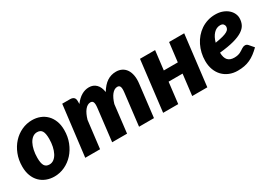

<svg xmlns="http://www.w3.org/2000/svg" viewBox="-2 -1112 2380 1706"><g transform="rotate(-30 1188.5 -259.0)"><path d="M235 -107Q261 -107 281.5 -122.8Q302 -138.5 316.2 -165.8Q330.5 -193 338.2 -229.2Q346 -265.5 346 -306.5Q346 -363 330.8 -387.2Q315.5 -411.5 281 -411.5Q255 -411.5 234.5 -395.8Q214 -380 199.8 -353Q185.5 -326 177.8 -289.5Q170 -253 170 -212Q170 -156.5 185.2 -131.8Q200.5 -107 235 -107ZM221 8Q177.5 8 139.8 -6.5Q102 -21 74.2 -48.8Q46.5 -76.5 30.8 -117.2Q15 -158 15 -211Q15 -280 37.8 -337.8Q60.5 -395.5 99 -437.5Q137.5 -479.5 188.2 -503Q239 -526.5 295 -526.5Q338.5 -526.5 376 -512Q413.5 -497.5 441.2 -469.8Q469 -442 485 -401.2Q501 -360.5 501 -307.5Q501 -239.5 478.2 -181.8Q455.5 -124 417 -81.8Q378.5 -39.5 327.8 -15.8Q277 8 221 8Z M539 0 602 -518.5H682Q706 -518.5 719.5 -507.2Q733 -496 733 -470.5V-440Q766 -484 802.5 -505.2Q839 -526.5 879 -526.5Q923 -526.5 952 -498Q981 -469.5 989 -415Q1023.5 -472.5 1064.5 -499.5Q1105.5 -526.5 1157 -526.5Q1189.5 -526.5 1215.5 -513.5Q1241.5 -500.5 1258.5 -475.5Q1275.5 -450.5 1282.2 -413.8Q1289 -377 1283 -329.5L1244 0H1091L1130 -329.5Q1132.5 -350.5 1131.8 -365Q1131 -379.5 1127.2 -388Q1123.5 -396.5 1116.5 -400.2Q1109.5 -404 1100 -404Q1084.5 -404 1070.2 -395.8Q1056 -387.5 1043.2 -371.8Q1030.5 -356 1020 -333.8Q1009.5 -311.5 1001.5 -284L968 0H815L854 -329.5Q856.5 -350.5 855.8 -365Q855 -379.5 851.2 -388Q847.5 -396.5 840.5 -400.2Q833.5 -404 824 -404Q808.5 -404 794 -395.5Q779.5 -387 766.8 -371Q754 -355 743.5 -332.2Q733 -309.5 725 -281.5L691 0Z M1853.5 -518.5 1791.5 0H1636.5L1662 -215.5H1518.5L1493 0H1338L1400 -518.5H1555L1531.5 -323H1675L1698.5 -518.5Z M2347 -391Q2347 -355.5 2333 -326Q2319 -296.5 2284.2 -273.8Q2249.5 -251 2190.8 -235Q2132 -219 2043 -210Q2044 -157 2066.2 -132.5Q2088.5 -108 2132 -108Q2152.5 -108 2167.5 -111.5Q2182.5 -115 2193.8 -120.5Q2205 -126 2214 -132Q2223 -138 2231.2 -143.5Q2239.5 -149 2248.5 -152.5Q2257.5 -156 2269 -156Q2276.5 -156 2283.5 -152.2Q2290.5 -148.5 2296 -142.5L2336 -96Q2308.5 -69 2282.2 -49.2Q2256 -29.5 2228.2 -16.8Q2200.5 -4 2169.2 2Q2138 8 2101 8Q2055 8 2016.5 -7.8Q1978 -23.5 1950.2 -52.2Q1922.5 -81 1907.2 -121.5Q1892 -162 1892 -211.5Q1892 -253 1901.2 -292.5Q1910.5 -332 1927.8 -366.8Q1945 -401.5 1970 -430.8Q1995 -460 2026.2 -481Q2057.5 -502 2094.8 -513.8Q2132 -525.5 2174 -525.5Q2215.5 -525.5 2247.8 -513.5Q2280 -501.5 2302 -482.2Q2324 -463 2335.5 -439Q2347 -415 2347 -391ZM2165 -421Q2126.5 -421 2097.5 -390.2Q2068.5 -359.5 2054 -306Q2102.5 -313.5 2132.5 -321.8Q2162.5 -330 2179 -339.8Q2195.5 -349.5 2201.2 -360.8Q2207 -372 2207 -385Q2207 -398 2197 -409.5Q2187 -421 2165 -421Z"/></g></svg>

Font: Lato Black
Style: Italic
Weight: 900
Italic angle: -7°
Designer: Lukasz Dziedzic
Foundry: tyPoland Lukasz Dziedzic
Version: Version 2.007; 2014-02-27